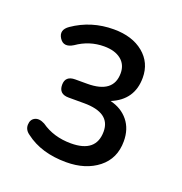

<svg xmlns="http://www.w3.org/2000/svg" viewBox="-88 -787 556 586"><g transform="rotate(20 190.0 -493.5)"><path d="M187 -278Q106 -278 54 -318Q38 -329 38.5 -346Q39 -363 52 -369.5Q65 -376 84 -366Q125 -337 181 -337Q263 -337 263 -405Q263 -466 177 -466H127Q95 -466 95 -496Q95 -525 127 -525H166Q251 -525 251 -590Q251 -618 231 -634Q211 -650 176 -650Q128 -650 88 -622Q59 -604 44 -627.5Q29 -651 55 -669Q113 -709 186 -709Q246 -709 282.5 -679Q319 -649 319 -600Q319 -528 251 -500Q288 -491 309.5 -464.5Q331 -438 331 -398Q331 -342 290.5 -310Q250 -278 187 -278Z"/></g></svg>

Font: Nunito
Style: Regular
Weight: 400
Designer: Vernon Adams
Foundry: Vernon Adams
Version: Version 3.602